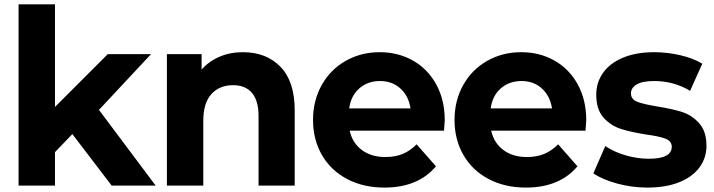

<svg xmlns="http://www.w3.org/2000/svg" viewBox="-20 -844 3246 873"><path d="M230 -152.2V0H64.4V-824.4H230V-357.8L470 -597.8H666.7L430 -344.4L687.8 0H487.8L308.9 -234.4Z M1320 -342.2V0H1155.6V-315.6Q1155.6 -386.7 1125.6 -421.7Q1095.6 -456.7 1040 -456.7Q977.8 -456.7 941.1 -416.1Q904.4 -375.6 904.4 -295.6V0H738.9V-597.8H896.7V-527.8Q930 -565.6 978.3 -586.1Q1026.7 -606.7 1084.4 -606.7Q1191.1 -606.7 1255.6 -540Q1320 -473.3 1320 -342.2Z M1998.9 -250H1570Q1582.2 -194.4 1625 -162.2Q1667.8 -130 1732.2 -130Q1776.7 -130 1810.6 -143.9Q1844.4 -157.8 1874.4 -187.8L1962.2 -87.8Q1881.1 8.9 1727.8 8.9Q1631.1 8.9 1557.2 -30.6Q1483.3 -70 1443.3 -140Q1403.3 -210 1403.3 -298.9Q1403.3 -386.7 1442.8 -457.2Q1482.2 -527.8 1551.7 -567.2Q1621.1 -606.7 1706.7 -606.7Q1790 -606.7 1857.2 -568.9Q1924.4 -531.1 1963.3 -460.6Q2002.2 -390 2002.2 -296.7Q2002.2 -293.3 1998.9 -250ZM1567.8 -351.1H1846.7Q1837.8 -407.8 1800.6 -441.7Q1763.3 -475.6 1707.8 -475.6Q1652.2 -475.6 1613.9 -442.2Q1575.6 -408.9 1567.8 -351.1Z M2642.2 -250H2213.3Q2225.6 -194.4 2268.3 -162.2Q2311.1 -130 2375.6 -130Q2420 -130 2453.9 -143.9Q2487.8 -157.8 2517.8 -187.8L2605.6 -87.8Q2524.4 8.9 2371.1 8.9Q2274.4 8.9 2200.6 -30.6Q2126.7 -70 2086.7 -140Q2046.7 -210 2046.7 -298.9Q2046.7 -386.7 2086.1 -457.2Q2125.6 -527.8 2195 -567.2Q2264.4 -606.7 2350 -606.7Q2433.3 -606.7 2500.6 -568.9Q2567.8 -531.1 2606.7 -460.6Q2645.6 -390 2645.6 -296.7Q2645.6 -293.3 2642.2 -250ZM2211.1 -351.1H2490Q2481.1 -407.8 2443.9 -441.7Q2406.7 -475.6 2351.1 -475.6Q2295.6 -475.6 2257.2 -442.2Q2218.9 -408.9 2211.1 -351.1Z M2677.8 -55.6 2732.2 -180Q2771.1 -153.3 2824.4 -137.8Q2877.8 -122.2 2930 -122.2Q3034.4 -122.2 3034.4 -176.7Q3034.4 -202.2 3006.1 -213.3Q2977.8 -224.4 2918.9 -232.2Q2848.9 -243.3 2803.3 -257.8Q2757.8 -272.2 2724.4 -308.9Q2691.1 -345.6 2691.1 -413.3Q2691.1 -470 2722.8 -513.9Q2754.4 -557.8 2813.9 -582.2Q2873.3 -606.7 2954.4 -606.7Q3014.4 -606.7 3073.9 -592.8Q3133.3 -578.9 3173.3 -554.4L3117.8 -431.1Q3043.3 -475.6 2954.4 -475.6Q2901.1 -475.6 2875 -460Q2848.9 -444.4 2848.9 -420Q2848.9 -392.2 2877.8 -381.1Q2906.7 -370 2967.8 -360Q3037.8 -348.9 3082.2 -334.4Q3126.7 -320 3159.4 -283.3Q3192.2 -246.7 3192.2 -181.1Q3192.2 -125.6 3160 -82.2Q3127.8 -38.9 3067.2 -15Q3006.7 8.9 2923.3 8.9Q2853.3 8.9 2786.1 -9.4Q2718.9 -27.8 2677.8 -55.6Z"/></svg>

Font: Paperlogy 8 ExtraBold
Style: Regular
Weight: 800
Designer: redesigned by Lee Juim, glyphs from Gmarket Sans & Montserrat
Foundry: PT&
Version: Version 1.001